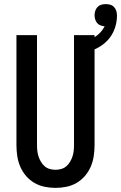

<svg xmlns="http://www.w3.org/2000/svg" viewBox="-20 -906 589 934"><path d="M250 8Q223 8 196.5 2.5Q170 -3 147 -16.5Q124 -30 106.5 -50.5Q89 -71 78.5 -95.5Q68 -120 64 -146.5Q60 -173 60 -200V-735H160V-200Q160 -186 161.5 -172Q163 -158 167.5 -144.5Q172 -131 179.5 -118.5Q187 -106 197.5 -97Q208 -88 222 -84Q236 -80 250 -80Q264 -80 278 -84Q292 -88 302.5 -97Q313 -106 320.5 -118.5Q328 -131 332.5 -144.5Q337 -158 338.5 -172Q340 -186 340 -200V-735H440V-200Q440 -173 436 -146.5Q432 -120 421.5 -95.5Q411 -71 393.5 -50.5Q376 -30 353 -16.5Q330 -3 303.5 2.5Q277 8 250 8ZM390 -647 374 -700Q391 -704 408 -710Q425 -716 440.5 -725.5Q456 -735 468.5 -748.5Q481 -762 489 -778Q479 -779 469 -782.5Q459 -786 452.5 -794Q446 -802 443 -812Q440 -822 440 -832Q440 -843 443.5 -853.5Q447 -864 454.5 -872Q462 -880 472.5 -883Q483 -886 494 -886Q506 -886 516.5 -883Q527 -880 535 -871.5Q543 -863 546 -852Q549 -841 549 -830Q549 -797 537.5 -765.5Q526 -734 503.5 -710Q481 -686 451 -671Q421 -656 390 -647Z"/></svg>

Font: Iosevka Term Curly Semibold
Style: Regular
Weight: 600
Designer: Belleve Invis
Foundry: Belleve Invis
Version: Version 32.3.0